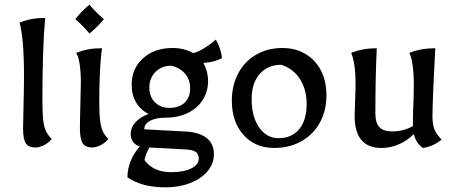

<svg xmlns="http://www.w3.org/2000/svg" viewBox="-20 -624 1958 824"><path d="M79 -73Q79 -104 81 -172Q83 -248 83 -297Q83 -458 64 -527Q92 -538 117.5 -542.5Q143 -547 174 -547Q162 -423 162 -192Q162 -138 165.5 -108.5Q169 -79 177 -62Q185 -45 202 -27Q186 -9 167 0Q148 9 133 9Q103 9 91 -8.5Q79 -26 79 -73Z M323 -73Q323 -110 325 -178Q327 -242 327 -272Q327 -313 322 -347.5Q317 -382 307 -397Q335 -408 360.5 -412.5Q386 -417 418 -417Q413 -388 409.5 -327.5Q406 -267 406 -192Q406 -137 409.5 -108Q413 -79 420.5 -62Q428 -45 445 -27Q429 -9 410 0Q391 9 376 9Q347 9 335 -9Q323 -27 323 -73ZM303 -542Q333 -579 364 -604Q392 -570 426 -542Q398 -508 364 -480Q337 -513 303 -542Z M527 137Q527 101 541 66.5Q555 32 580 5Q541 -9 541 -49Q541 -77 561.5 -99.5Q582 -122 618 -135Q583 -152 564 -184.5Q545 -217 545 -260Q545 -330 594 -374Q643 -418 720 -418Q771 -418 809 -396Q829 -401 855 -416.5Q881 -432 906 -454Q917 -436 924.5 -412.5Q932 -389 932 -374Q900 -357 853 -354Q873 -317 873 -277Q873 -231 850 -195Q827 -159 785.5 -139Q744 -119 692 -119Q649 -119 624 -105.5Q599 -92 599 -69L787 -59Q841 -54 869.5 -29.5Q898 -5 898 38Q898 78 871 110.5Q844 143 796.5 161.5Q749 180 690 180Q589 180 527 137ZM796 -246Q796 -282 774.5 -307.5Q753 -333 715 -342Q674 -342 647.5 -315.5Q621 -289 621 -248Q621 -209 645 -185Q669 -161 707 -161Q749 -161 772.5 -183.5Q796 -206 796 -246ZM833 57Q833 37 819 27.5Q805 18 771 17L621 9Q605 38 600 63Q638 115 715 115Q768 115 800.5 99Q833 83 833 57Z M975 -192Q975 -258 1002.5 -309.5Q1030 -361 1079.5 -389.5Q1129 -418 1192 -418Q1248 -418 1291 -392.5Q1334 -367 1357.5 -321Q1381 -275 1381 -215Q1381 -149 1352.5 -97.5Q1324 -46 1273 -17.5Q1222 11 1157 11Q1075 11 1025 -45Q975 -101 975 -192ZM1296 -178Q1296 -240 1267 -285Q1238 -330 1187 -346Q1129 -346 1094.5 -306.5Q1060 -267 1060 -200Q1060 -122 1092.5 -76.5Q1125 -31 1175 -31Q1232 -31 1264 -69.5Q1296 -108 1296 -178Z M1502 -127 1504 -190 1506 -257Q1506 -355 1487 -397Q1536 -417 1597 -417Q1591 -295 1591 -137Q1591 -97 1608 -78.5Q1625 -60 1663 -60Q1712 -60 1752 -83Q1752 -150 1755 -202L1756 -257Q1756 -355 1737 -397Q1786 -417 1848 -417Q1844 -348 1840 -253.5Q1836 -159 1836 -127Q1836 -91 1844 -70Q1852 -49 1875 -25Q1839 5 1795 11Q1765 -10 1756 -49Q1729 -21 1692.5 -5Q1656 11 1617 11Q1502 11 1502 -127Z"/></svg>

Font: Mirza
Style: Regular
Weight: 400
Designer: Arabic design by Kourosh Beigpour, Latin design by Eduardo Tunni, engineering by Lasse Fister
Version: Version 1.000